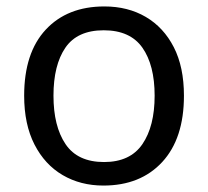

<svg xmlns="http://www.w3.org/2000/svg" viewBox="-20 -566 645 596"><path d="M551 -269Q551 -136 483.5 -63Q416 10 301 10Q230 10 174.5 -22.5Q119 -55 87 -117.5Q55 -180 55 -269Q55 -402 122 -474Q189 -546 304 -546Q377 -546 432.5 -513.5Q488 -481 519.5 -419.5Q551 -358 551 -269ZM146 -269Q146 -174 183.5 -118.5Q221 -63 303 -63Q384 -63 422 -118.5Q460 -174 460 -269Q460 -364 422 -418Q384 -472 302 -472Q220 -472 183 -418Q146 -364 146 -269Z"/></svg>

Font: Noto Sans Gunjala Gondi
Style: Regular
Weight: 400
Designer: Ek Type
Foundry: Ek Type
Version: Version 1.004